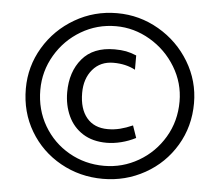

<svg xmlns="http://www.w3.org/2000/svg" viewBox="-54 -833 1044 911"><g transform="rotate(5 467.5 -377.5)"><path d="M67 -378Q67 -484 121 -574.5Q175 -665 267 -718.5Q359 -772 468 -772Q575 -772 667 -718.5Q759 -665 813.5 -574.5Q868 -484 868 -378Q868 -267 814 -176.5Q760 -86 668 -34.5Q576 17 468 17Q358 17 266 -34.5Q174 -86 120.5 -176Q67 -266 67 -378ZM799 -380Q799 -468 753 -544Q707 -620 630.5 -665Q554 -710 468 -710Q378 -710 302 -665Q226 -620 181 -543.5Q136 -467 136 -378Q136 -284 180.5 -208Q225 -132 301 -88.5Q377 -45 468 -45Q556 -45 632 -89Q708 -133 753.5 -209.5Q799 -286 799 -380ZM264 -378Q264 -475 316.5 -537.5Q369 -600 471 -600Q502 -600 525.5 -595.5Q549 -591 575 -580V-512Q530 -536 471 -536Q409 -536 372 -492.5Q335 -449 335 -381Q335 -305 370.5 -262.5Q406 -220 471 -220Q501 -220 529 -227Q557 -234 589 -248L609 -190Q576 -173 540 -164Q504 -155 471 -155Q404 -155 357.5 -184.5Q311 -214 287.5 -265Q264 -316 264 -378Z"/></g></svg>

Font: Biryani Light
Style: Regular
Weight: 300
Designer: Dan Reynolds and Mathieu Réguer
Foundry: Dan Reynolds and Mathieu Réguer
Version: Version 1.004; ttfautohint (v1.1) -l 5 -r 5 -G 72 -x 0 -D la